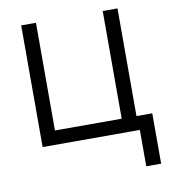

<svg xmlns="http://www.w3.org/2000/svg" viewBox="-78 -588 714 812"><g transform="rotate(-10 279.0 -182.5)"><path d="M67.4 0V-522.5H130.9V-60.1H417.5V-522.5H481V0ZM484.9 156.2V0H443.4V-60.1H548.8V156.2Z"/></g></svg>

Font: Inter 28pt Light
Style: Regular
Weight: 300
Designer: Rasmus Andersson
Foundry: rsms
Version: Version 4.001;git-66647c0bb